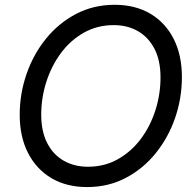

<svg xmlns="http://www.w3.org/2000/svg" viewBox="-20 -758 796 789"><path d="M337.9 10.7Q253.4 10.7 191.4 -25.9Q129.4 -62.5 95.2 -129.4Q61 -196.3 61 -286.1Q61 -372.6 88.9 -453.4Q116.7 -534.2 168.5 -598.4Q220.2 -662.6 292 -700.4Q363.8 -738.3 451.2 -738.3Q535.6 -738.3 597.7 -701.7Q659.7 -665 693.6 -598.4Q727.5 -531.7 727.5 -440.9Q727.5 -354.5 699.7 -273.7Q671.9 -192.9 620.1 -128.7Q568.4 -64.5 496.8 -26.9Q425.3 10.7 337.9 10.7ZM341.3 -72.8Q409.7 -72.8 464.8 -104Q520 -135.3 559.1 -187.7Q598.1 -240.2 618.9 -305.7Q639.6 -371.1 639.6 -439.9Q639.6 -509.8 614.7 -557.6Q589.8 -605.5 546.6 -630.1Q503.4 -654.8 447.8 -654.8Q379.4 -654.8 324.2 -623.5Q269 -592.3 230 -539.3Q190.9 -486.3 170.2 -420.9Q149.4 -355.5 149.4 -287.1Q149.4 -217.8 174.1 -169.9Q198.7 -122.1 242.2 -97.4Q285.6 -72.8 341.3 -72.8Z"/></svg>

Font: Inter 24pt
Style: Italic
Weight: 400
Italic angle: -9.3988°
Designer: Rasmus Andersson
Foundry: rsms
Version: Version 4.001;git-66647c0bb